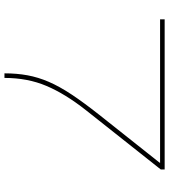

<svg xmlns="http://www.w3.org/2000/svg" viewBox="30 -770 740 839"><g transform="rotate(90 399.5 -350.0)"><path d="M300 0Q300 -54 308.5 -100.5Q317 -147 337 -193.5Q357 -240 392.5 -293.5Q428 -347 481 -414L692 -680H64V-700H720V-683L461 -356Q390 -266 355 -183.5Q320 -101 320 0Z"/></g></svg>

Font: Georama Extended Thin
Style: Regular
Weight: 100
Width: 7
Designer: Jean-Baptiste Levee
Foundry: Production Type
Version: Version 1.000